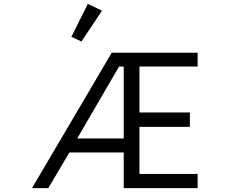

<svg xmlns="http://www.w3.org/2000/svg" viewBox="-20 -969 1245 990"><path d="M556 -697H999V-626H699V-389H959V-315H699V-72H999V1H618V-183H338L229 1H145ZM618 -626H594L378 -255H618ZM400 -755 348 -779 433 -949 506 -914Z"/></svg>

Font: IBM Plaex Mono
Style: Regular
Weight: 400
Designer: Mike Abbink, Paul van der Laan, Pieter van Rosmalen
Foundry: Bold Monday
Version: Version 2.003